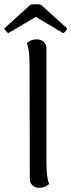

<svg xmlns="http://www.w3.org/2000/svg" viewBox="-46 -891 343 922"><path d="M143 11Q123 11 110 -1Q97 -13 97 -33L96 -577Q96 -607 93.5 -634.5Q91 -662 83 -684Q89 -690 101 -696Q113 -702 130 -702Q150 -702 163.5 -690.5Q177 -679 177 -658V-114Q177 -85 179.5 -57Q182 -29 190 -7Q184 -2 172 4.5Q160 11 143 11ZM151 -868 277 -754Q276 -750 269.5 -742Q263 -734 257 -732L126 -810L-6 -732Q-11 -734 -17.5 -742Q-24 -750 -26 -754L100 -868Q106 -870 116 -870.5Q126 -871 135.5 -870.5Q145 -870 151 -868Z"/></svg>

Font: Arima Thin
Style: Regular
Weight: 400
Version: Version 1.100